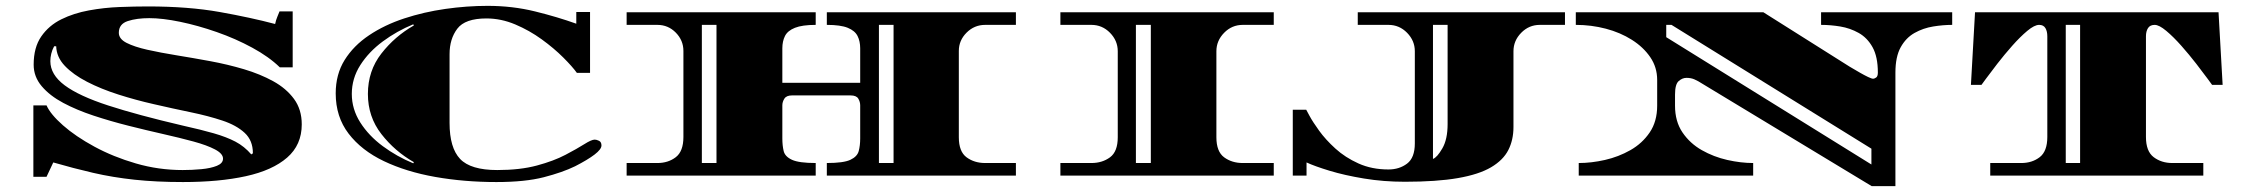

<svg xmlns="http://www.w3.org/2000/svg" viewBox="-20 -600 7663 656"><path d="M605 22Q514 22 439.5 14Q365 6 298 -9.5Q231 -25 162 -45L139 4H94V-240H139Q152 -210 195 -172Q238 -134 302.5 -99Q367 -64 444.5 -41.5Q522 -19 604 -19Q636 -19 668 -22Q700 -25 721 -33.5Q742 -42 742 -58Q742 -75 714.5 -89.5Q687 -104 641 -116.5Q595 -129 537.5 -142Q480 -155 418.5 -170.5Q357 -186 299.5 -205Q242 -224 196 -248.5Q150 -273 122.5 -305.5Q95 -338 95 -379Q95 -438 121 -475.5Q147 -513 189.5 -534Q232 -555 284 -564.5Q336 -574 388.5 -576Q441 -578 485 -578Q624 -578 730.5 -559Q837 -540 920 -518Q923 -532 927.5 -542.5Q932 -553 935 -561H980V-370H936Q899 -406 842 -437Q785 -468 720.5 -490.5Q656 -513 595.5 -525.5Q535 -538 490 -538Q447 -538 416.5 -528Q386 -518 386 -488Q386 -467 412.5 -453.5Q439 -440 483.5 -430Q528 -420 583.5 -411Q639 -402 698.5 -391Q758 -380 813.5 -363.5Q869 -347 913.5 -322.5Q958 -298 984.5 -262Q1011 -226 1011 -175Q1011 -105 961 -61.5Q911 -18 820 2Q729 22 605 22ZM839 -72Q839 -74 841.5 -74.5Q844 -75 844 -77Q844 -120 816 -146Q788 -172 740 -188Q692 -204 631.5 -216.5Q571 -229 506 -244Q444 -258 384.5 -277Q325 -296 277.5 -320.5Q230 -345 201.5 -375Q173 -405 172 -442H165Q158 -429 155 -416Q152 -403 152 -391Q152 -345 201 -308.5Q250 -272 350 -239.5Q450 -207 604 -171Q667 -157 710.5 -144.5Q754 -132 784.5 -116Q815 -100 839 -72Z M1676 22Q1566 22 1467 4.5Q1368 -13 1291.5 -49.5Q1215 -86 1171 -143.5Q1127 -201 1127 -281Q1127 -346 1157.5 -395Q1188 -444 1241 -479.5Q1294 -515 1361 -537Q1428 -559 1501.5 -569.5Q1575 -580 1646 -580Q1731 -580 1808 -561Q1885 -542 1949 -519V-559H1996V-351H1951Q1936 -372 1904.5 -403.5Q1873 -435 1831 -465.5Q1789 -496 1740.5 -516.5Q1692 -537 1642 -537Q1569 -537 1542.5 -502Q1516 -467 1516 -415V-180Q1516 -95 1552 -57Q1588 -19 1679 -19Q1757 -19 1814.5 -34.5Q1872 -50 1912 -71Q1952 -92 1976.5 -107.5Q2001 -123 2012 -123Q2018 -123 2026.5 -119Q2035 -115 2035 -103Q2035 -90 2011.5 -72Q1988 -54 1945 -32Q1902 -11 1838 5.5Q1774 22 1676 22ZM1392 -42 1394 -46Q1329 -83 1283 -142Q1237 -201 1237 -279Q1237 -358 1283 -417Q1329 -476 1394 -513L1392 -517Q1336 -494 1288 -458.5Q1240 -423 1211 -377.5Q1182 -332 1182 -279Q1182 -227 1211 -181.5Q1240 -136 1288 -100.5Q1336 -65 1392 -42Z M2121 0V-43H2226Q2263 -43 2289 -63Q2315 -83 2315 -132V-426Q2315 -462 2289 -488.5Q2263 -515 2226 -515H2121V-558H2767V-515Q2721 -515 2696 -505Q2671 -495 2662 -477Q2653 -459 2653 -435V-317H2919V-435Q2919 -459 2910 -477Q2901 -495 2876.5 -505Q2852 -515 2805 -515V-558H3451V-515H3346Q3309 -515 3282.5 -488.5Q3256 -462 3256 -426V-131Q3256 -82 3282.5 -62.5Q3309 -43 3346 -43H3451V0H2805V-43Q2862 -43 2885.5 -54Q2909 -65 2914 -84Q2919 -103 2919 -127V-240Q2919 -252 2912.5 -263Q2906 -274 2886 -274H2686Q2667 -274 2660 -263Q2653 -252 2653 -240V-127Q2653 -103 2657.5 -84Q2662 -65 2686 -54Q2710 -43 2767 -43V0ZM2378 -43H2428V-515H2378ZM2983 -43H3033V-515H2983Z M3603 0V-43H3709Q3746 -43 3772.5 -62.5Q3799 -82 3799 -131V-425Q3799 -461 3772.5 -488Q3746 -515 3709 -515H3603V-558H4332V-515H4226Q4189 -515 4162.5 -488Q4136 -461 4136 -425V-131Q4136 -82 4162.5 -62.5Q4189 -43 4226 -43H4332V0ZM3861 -43H3912V-515H3861Z M4780 21Q4707 21 4640.5 10Q4574 -1 4523 -16.5Q4472 -32 4444 -45V0H4397V-225H4443Q4443 -225 4454 -204.5Q4465 -184 4487 -153.5Q4509 -123 4542.5 -92.5Q4576 -62 4621.5 -41.5Q4667 -21 4724 -21Q4761 -21 4787.5 -41Q4814 -61 4814 -110V-425Q4814 -461 4787.5 -488Q4761 -515 4724 -515H4619V-558H5327V-515H5241Q5204 -515 5177.5 -488Q5151 -461 5151 -425V-166Q5151 -122 5133.5 -87.5Q5116 -53 5074.5 -28.5Q5033 -4 4961 8.5Q4889 21 4780 21ZM4876 -57Q4890 -62 4908 -93Q4926 -124 4926 -176V-515H4876Z M6375 36 5783 -322Q5782 -323 5770 -328.5Q5758 -334 5742 -334Q5728 -334 5715.5 -323Q5703 -312 5703 -277V-239Q5703 -185 5728.5 -147.5Q5754 -110 5794.5 -87Q5835 -64 5881.5 -53.5Q5928 -43 5970 -43V0H5374V-43Q5417 -43 5463.5 -53.5Q5510 -64 5550.5 -87Q5591 -110 5616.5 -147.5Q5642 -185 5642 -239V-327Q5642 -370 5618.5 -404.5Q5595 -439 5555.5 -464Q5516 -489 5466.5 -502Q5417 -515 5364 -515V-558H6005L6300 -372Q6302 -371 6312 -365Q6322 -359 6336 -351Q6350 -343 6362.5 -337Q6375 -331 6380 -331Q6384 -331 6390 -335Q6396 -339 6396 -352Q6396 -406 6378 -438.5Q6360 -471 6330.5 -487.5Q6301 -504 6267.5 -509.5Q6234 -515 6202 -515V-558H6650V-515Q6619 -515 6585 -509.5Q6551 -504 6521.5 -487.5Q6492 -471 6474 -438.5Q6456 -406 6456 -352V36ZM6374 -38V-92L5691 -515H5673V-473Z M6780 0V-43H6886Q6923 -43 6949 -63Q6975 -83 6975 -132V-476Q6975 -493 6968.5 -504Q6962 -515 6947 -515Q6931 -515 6906.5 -494.5Q6882 -474 6855 -443.5Q6828 -413 6804 -382Q6780 -351 6765 -330.5Q6750 -310 6750 -310H6714L6728 -558H7560L7574 -310H7538Q7538 -310 7523 -330.5Q7508 -351 7484 -382Q7460 -413 7433 -443.5Q7406 -474 7381.5 -494.5Q7357 -515 7342 -515Q7326 -515 7319 -504Q7312 -493 7312 -476V-132Q7312 -83 7338.5 -63Q7365 -43 7402 -43H7508V0ZM7038 -43H7087V-515H7038Z"/></svg>

Font: Diplomata SC
Style: Regular
Weight: 400
Designer: Eduardo Rodriguez Tunni
Foundry: Eduardo Rodriguez Tunni
Version: Version 1.002; ttfautohint (v1.8.4.7-5d5b);gftools[0.9.23]